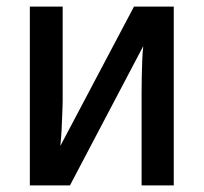

<svg xmlns="http://www.w3.org/2000/svg" viewBox="-20 -559 615 579"><path d="M169 -252Q169 -239 168 -221.5Q167 -204 166.5 -185Q166 -166 164.5 -148.5Q163 -131 162 -119L384 -539H504V0H407V-281Q407 -302 407.5 -327.5Q408 -353 409 -378Q410 -403 412 -420L191 0H70V-539H169Z"/></svg>

Font: Noto Sans Display SemiCondensed Medium
Style: Regular
Weight: 500
Width: 4
Designer: Monotype Design Team
Foundry: Monotype Imaging Inc.
Version: Version 2.003